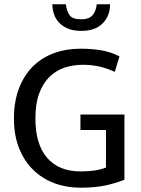

<svg xmlns="http://www.w3.org/2000/svg" viewBox="-20 -866 658 895"><path d="M355 -639Q410 -639 454.5 -631Q499 -623 537 -603L515 -531Q478 -548 442.5 -556Q407 -564 366 -564Q322 -564 282 -551Q242 -538 211.5 -508.5Q181 -479 163 -431.5Q145 -384 145 -314Q145 -193 200 -130Q255 -67 355 -67Q393 -67 420.5 -71Q448 -75 474 -85V-260H355V-332H560V-28Q520 -12 471 -1.5Q422 9 355 9Q290 9 233.5 -12Q177 -33 135 -74Q93 -115 69 -175Q45 -235 45 -314Q45 -393 68.5 -454Q92 -515 133 -556Q174 -597 231 -618Q288 -639 355 -639ZM287 -846Q291 -814 304.5 -795Q318 -776 359 -776Q394 -776 410.5 -794Q427 -812 431 -846H493Q493 -792 458.5 -757Q424 -722 359 -722Q323 -722 297.5 -732.5Q272 -743 255.5 -760.5Q239 -778 231.5 -800.5Q224 -823 224 -846Z"/></svg>

Font: Mukta Mahee
Style: Regular
Weight: 400
Designer: Shuchita Grover, Noopur Datye, Girish Dalvi, Yashodeep Gholap
Foundry: Ek Type
Version: Version 2.538;PS 1.000;hotconv 16.6.51;makeotf.lib2.5.65220;